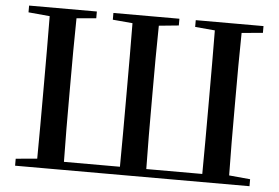

<svg xmlns="http://www.w3.org/2000/svg" viewBox="-51 -806 1275 878"><g transform="rotate(5 586.0 -367.5)"><path d="M207 0H1124V-32L1027 -41C1025 -141 1025 -242 1025 -347V-391C1025 -494 1025 -596 1027 -695L1124 -704V-735H813V-704L904 -696C905 -596 905 -494 905 -391V-347C905 -240 905 -137 904 -37H647C645 -137 645 -240 645 -347V-391C645 -494 645 -596 647 -695L738 -704V-735H435V-704L526 -696C527 -596 527 -494 527 -391V-347C527 -241 527 -139 526 -37H269C267 -137 267 -240 267 -347V-391C267 -494 267 -596 269 -696L359 -704V-735H48V-704L146 -695C147 -596 147 -494 147 -391V-347C147 -242 147 -141 146 -41L48 -32V0Z"/></g></svg>

Font: Noto Serif CJK JP SemiBold
Style: Regular
Weight: 600
Designer: Ryoko NISHIZUKA 西塚涼子 (kana & ideographs); Frank Grießhammer (Latin, Greek & Cyrillic); Wenlong ZHANG 张文龙 (bopomofo); San
Foundry: Adobe
Version: Version 2.001;hotconv 1.1.0;makeotfexe 2.6.0